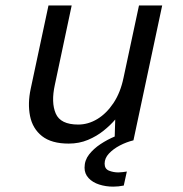

<svg xmlns="http://www.w3.org/2000/svg" viewBox="-20 -516 672 706"><path d="M232.7 12Q169.3 12 134.5 -15.5Q99.8 -43 90.5 -89.3Q81.3 -135.6 92.9 -189.5L158.3 -496H243.6L181.7 -204.2Q167.4 -139.1 185 -98.5Q202.5 -58 267.6 -58Q304.4 -58 338.1 -78.4Q371.8 -98.9 397.4 -137.3Q422.9 -175.7 434.1 -229.5L491.1 -496H576.4L470.7 0Q445.1 6.2 420.9 18.8Q396.6 31.5 380.6 48.6Q364.7 65.6 364.7 85.7Q364.7 105 380.7 111.5Q396.7 118 415.5 118Q423 118 431.8 116.8Q440.5 115.7 446.4 114.7L435.1 166.3Q425.4 168.3 415.5 169.3Q405.6 170.3 396 170.3Q368.9 170.3 344.7 162.5Q320.5 154.7 305.7 138.8Q290.9 122.9 290.9 100.5Q290.9 73.3 307.6 52Q324.2 30.7 349.6 13.9Q374.9 -2.8 401.8 -14L403.7 -76.5Q386.9 -56.5 361.3 -35.8Q335.8 -15.2 303.4 -1.6Q270.9 12 232.7 12Z"/></svg>

Font: Atkinson Hyperlegible Mono ExtraLight
Style: Italic
Weight: 200
Italic angle: -12°
Monospace: yes
Designer: Elliott Scott, Megan Eiswerth, Linus Boman, Theodore Petrosky, Letters from Sweden
Foundry: Applied Design Works, Letters from Sweden
Version: Version 2.001